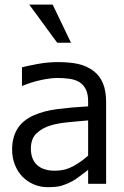

<svg xmlns="http://www.w3.org/2000/svg" viewBox="-20 -785 530 820"><path d="M356.4 -120.3V-270.8Q319.8 -267.8 272.3 -263.1Q224.8 -258.4 195.5 -249Q159.4 -238.1 135.6 -215.1Q111.9 -192.1 111.9 -150.5Q111.9 -104.5 138.4 -80.2Q164.9 -55.9 214.9 -55.9Q256.9 -55.9 291.1 -74.3Q325.2 -92.6 356.4 -120.3ZM356.4 -59.4Q338.1 -46 320.3 -32.2Q302.5 -18.3 286.6 -9.9Q263.9 2 242.8 8.2Q221.8 14.4 183.7 14.4Q152.5 14.4 124.8 2.7Q97 -8.9 76.2 -30.2Q55.9 -50.5 43.8 -80.9Q31.7 -111.4 31.7 -145.5Q31.7 -197.5 53.7 -233.9Q75.7 -270.3 123.3 -292.1Q166.3 -311.4 225 -319.1Q283.7 -326.7 356.4 -330.7V-352Q356.4 -383.7 346.5 -403.5Q336.6 -423.3 319.3 -434.2Q301.5 -445 276.7 -448.5Q252 -452 226.2 -452Q195.5 -452 154.5 -443.1Q113.4 -434.2 73.3 -417.3H73.8V-497.5Q94.1 -503 138.6 -511.4Q183.2 -519.8 226.7 -519.8Q279.2 -519.8 314.9 -511.6Q350.5 -503.5 379.2 -482.2Q406.4 -461.4 419.8 -429Q433.2 -396.5 433.2 -349V0H356.4ZM205 -765.3 283.2 -602.5H224.3L105 -765.3Z"/></svg>

Font: Shan Wanhai
Style: Regular
Weight: 400
Designer: Khon Soe Zaw Thu
Foundry: Shan Unicode
Version: Version 1.00 June 3, 2017, initial release